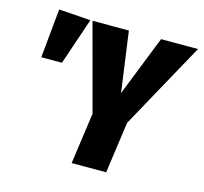

<svg xmlns="http://www.w3.org/2000/svg" viewBox="-102 -820 991 934"><g transform="rotate(15 393.0 -353.0)"><path d="M84 -706.1 244.1 -694.8 164.1 -459H60.1ZM786.1 -694.8 545.9 -258.8 509.8 0H335.9L372.1 -257.8L254.9 -694.8H438L480 -391.1L600.1 -694.8Z"/></g></svg>

Font: Fira Sans Compressed ExtraBold
Style: Italic
Weight: 800
Width: 3
Italic angle: -8°
Designer: Carrois Corporate & Edenspiekermann AG
Foundry: Carrois Corporate GbR & Edenspiekermann AG
Version: Version 4.203;PS 004.203;hotconv 1.0.88;makeotf.lib2.5.64775